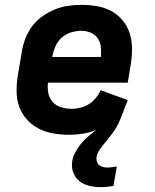

<svg xmlns="http://www.w3.org/2000/svg" viewBox="-20 -548 640 792"><path d="M395 224Q371 224 348 218.5Q325 213 307.5 199Q290 185 282 163Q274 141 278 117Q281 98 291 79.5Q301 61 314.5 44.5Q328 28 344 14.5Q360 1 377 -12Q350 -1 321.5 3.5Q293 8 266 8Q233 8 200.5 2.5Q168 -3 140.5 -17Q113 -31 92 -54Q71 -77 60 -106Q49 -135 48.5 -168Q48 -201 53 -234L70 -334Q74 -361 84.5 -388.5Q95 -416 112.5 -439.5Q130 -463 154.5 -480.5Q179 -498 206 -509Q233 -520 261 -524Q289 -528 316 -528Q349 -528 380.5 -522.5Q412 -517 439 -502.5Q466 -488 485.5 -464.5Q505 -441 514.5 -412Q524 -383 524.5 -350.5Q525 -318 520 -286L507 -207H178Q175 -184 179.5 -163Q184 -142 197.5 -127Q211 -112 232 -105.5Q253 -99 275 -99Q293 -99 311.5 -103.5Q330 -108 346 -118Q362 -128 374.5 -143Q387 -158 395 -176L507 -135Q500 -119 494.5 -103.5Q489 -88 483 -72.5Q477 -57 470 -41.5Q463 -26 453.5 -12Q444 2 433.5 15.5Q423 29 411.5 42.5Q400 56 390.5 70.5Q381 85 378 101Q377 110 380 119Q383 128 389.5 133.5Q396 139 405 141Q414 143 423 143Q433 143 443 141.5Q453 140 462 139L448 219Q435 221 422 222.5Q409 224 395 224ZM196 -313H396Q398 -334 396 -354Q394 -374 383.5 -389.5Q373 -405 354.5 -413Q336 -421 316 -421Q295 -421 273.5 -414.5Q252 -408 235 -393Q218 -378 209 -357.5Q200 -337 196 -317Z"/></svg>

Font: Iosevka Aile Extrabold
Style: Italic
Weight: 800
Italic angle: -9°
Designer: Belleve Invis
Foundry: Belleve Invis
Version: Version 31.1.0; ttfautohint (v1.8.4)